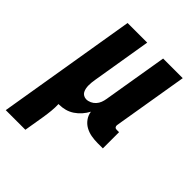

<svg xmlns="http://www.w3.org/2000/svg" viewBox="-246 -630 955 955"><g transform="rotate(45 232.0 -152.5)"><path d="M-36 215 86 -520H224L172 -206Q170 -195 169 -184.5Q168 -174 168 -163.5Q168 -153 170 -143Q172 -133 176.5 -124.5Q181 -116 190 -111Q199 -106 209 -106Q222 -106 235 -112Q248 -118 257.5 -128.5Q267 -139 272 -152Q277 -165 279 -178L336 -520H474L408 -124Q407 -116 411 -111Q415 -106 423 -106H440V8H404Q380 8 358 4Q336 0 317 -10.5Q298 -21 285 -39Q272 -57 269 -79Q259 -60 244.5 -43.5Q230 -27 212 -15Q194 -3 173.5 2.5Q153 8 133 8H128Q129 32 126.5 57Q124 82 120 107L102 215Z"/></g></svg>

Font: Iosevka SS18 Heavy
Style: Italic
Weight: 900
Italic angle: -9°
Monospace: yes
Designer: Belleve Invis
Foundry: Belleve Invis
Version: Version 25.1.1; ttfautohint (v1.8.4)